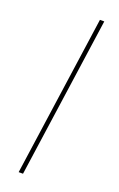

<svg xmlns="http://www.w3.org/2000/svg" viewBox="-122 -628 412 664"><g transform="rotate(20 84.5 -295.5)"><path d="M41 0 125 -591H141L57 0Z"/></g></svg>

Font: Alumni Sans Pinstripe
Style: Italic
Weight: 400
Italic angle: -8°
Designer: Robert E. Leuschke
Foundry: Robert E. Leuschke
Version: Version 1.010; ttfautohint (v1.8.4.7-5d5b)